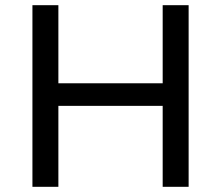

<svg xmlns="http://www.w3.org/2000/svg" viewBox="-20 -720 852 740"><path d="M707 -700V0H607V-312H205V0H105V-700H205V-399H607V-700Z"/></svg>

Font: CMG Sans Medium
Style: Regular
Weight: 500
Designer: Julieta Ulanovsky
Foundry: Julieta Ulanovsky
Version: Version 7.200